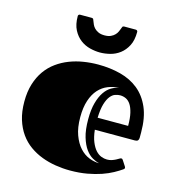

<svg xmlns="http://www.w3.org/2000/svg" viewBox="-110 -824 860 935"><g transform="rotate(15 320.0 -356.0)"><path d="M487.3 -81.1Q500.5 -81.1 511.2 -84.7Q522 -88.4 530.5 -92.8Q539.1 -97.2 544.7 -100.8Q550.3 -104.5 553.2 -104.5Q557.6 -104.5 559.3 -103Q561 -101.6 563.5 -97.7L580.6 -71.3Q583 -67.4 583 -64.5Q583 -61 581.1 -59.1Q579.1 -57.1 577.1 -55.7Q561 -44.4 537.6 -31.5Q514.2 -18.6 483.2 -7.8Q452.1 2.9 413.1 10Q374 17.1 327.1 17.1Q290.5 17.1 253.9 11.2Q217.3 5.4 183.8 -7.3Q150.4 -20 121.6 -40.5Q92.8 -61 71.5 -90.8Q50.3 -120.6 38.1 -159.9Q25.9 -199.2 25.9 -250Q25.9 -299.8 38.1 -339.1Q50.3 -378.4 71.5 -408.2Q92.8 -438 121.6 -458.7Q150.4 -479.5 183.8 -492.4Q217.3 -505.4 253.9 -511.2Q290.5 -517.1 327.1 -517.1Q388.2 -517.1 440.7 -503.4Q493.2 -489.7 531.7 -458.5Q570.3 -427.2 592.3 -376.5Q614.3 -325.7 614.3 -252V-224.6Q614.3 -215.8 609.9 -210.9Q605.5 -206.1 595.2 -206.1H393.1Q397 -169.9 407 -145.8Q417 -121.6 429.9 -107.2Q442.9 -92.8 458 -86.9Q473.1 -81.1 487.3 -81.1ZM544.9 -266.1Q544.9 -305.2 538.8 -330.8Q532.7 -356.4 522.5 -371.8Q512.2 -387.2 498.3 -393.6Q484.4 -399.9 469.2 -399.9Q458 -399.9 444.8 -395.5Q431.6 -391.1 420.2 -377Q408.7 -362.8 400.6 -336.4Q392.6 -310.1 391.1 -266.1ZM455.1 -53.7Q439.5 -57.1 420.9 -67.6Q402.3 -78.1 386.2 -100.1Q370.1 -122.1 359.4 -157.7Q348.6 -193.4 348.6 -247.1Q348.6 -296.4 358.2 -330.6Q367.7 -364.7 382.8 -386.7Q397.9 -408.7 417 -419.7Q436 -430.7 455.1 -433.6Q425.8 -432.6 399.2 -422.1Q372.6 -411.6 352.3 -389.2Q332 -366.7 320.3 -331.5Q308.6 -296.4 308.6 -247.1Q308.6 -194.3 322.3 -157.5Q335.9 -120.6 357.2 -97.4Q378.4 -74.2 404.3 -64Q430.2 -53.7 455.1 -53.7ZM319.3 -662.1Q338.4 -662.1 350.8 -668Q363.3 -673.8 370.8 -681.9Q378.4 -689.9 382.3 -698.7Q386.2 -707.5 388.2 -712.9Q390.6 -719.2 392.6 -723.9Q394.5 -728.5 401.4 -728.5H459.5Q464.8 -728.5 467 -725.3Q469.2 -722.2 469.2 -719.7Q469.2 -677.2 454.8 -649.7Q440.4 -622.1 418.5 -605.5Q396.5 -588.9 370.1 -582.3Q343.8 -575.7 319.3 -575.7Q294.9 -575.7 268.6 -582.3Q242.2 -588.9 220.2 -605.5Q198.2 -622.1 183.8 -649.7Q169.4 -677.2 169.4 -719.7Q169.4 -722.2 171.6 -725.3Q173.8 -728.5 179.2 -728.5H237.3Q244.1 -728.5 246.1 -723.9Q248 -719.2 250.5 -712.9Q252.4 -707.5 256.3 -698.7Q260.3 -689.9 267.8 -681.9Q275.4 -673.8 287.8 -668Q300.3 -662.1 319.3 -662.1Z"/></g></svg>

Font: Fascinate Inline
Style: Regular
Weight: 900
Designer: Astigmatic (AOETI)
Foundry: Astigmatic (AOETI)
Version: Version 1.000